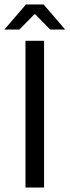

<svg xmlns="http://www.w3.org/2000/svg" viewBox="-27 -838 311 858"><path d="M169.9 -655.8V0H86.9V-655.8ZM88.9 -817.9H168L264.2 -706.1H197.3L130.4 -773.9H126.5L59.6 -706.1H-7.3Z"/></svg>

Font: Varta
Style: Regular
Weight: 400
Designer: Joana Correia, Viktoriya Grabowska, Eben Sorkin
Foundry: Sorkin Type
Version: Version 1.003; ttfautohint (v1.3) -l 8 -r 24 -G 200 -x 12 -H